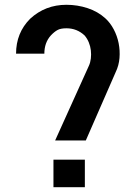

<svg xmlns="http://www.w3.org/2000/svg" viewBox="-20 -699 563 801"><path d="M463 -399 338 -113H210L351 -425Q357 -438 359 -455Q361 -472 359 -489Q357 -506 350.5 -522Q344 -538 333 -551Q301 -581 257 -581Q233 -581 219.5 -573.5Q206 -566 192 -551Q165 -521 165 -475H47Q47 -562 106 -621Q169 -679 257 -679Q303 -679 345.5 -665Q388 -651 419 -623Q440 -604 454.5 -576.5Q469 -549 475 -518.5Q481 -488 478.5 -457Q476 -426 463 -399ZM334 -33V82H203V-33Z"/></svg>

Font: BM HANNA
Style: Regular
Weight: 400
Designer: BONGJIN KIM, JAEHYUN KEUM, MINJUNG KIM, JUHEE TAE
Foundry: WOOWA BROTHERS Corporation.
Version: Version 1.000